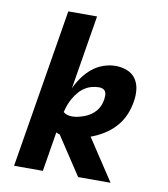

<svg xmlns="http://www.w3.org/2000/svg" viewBox="-82 -805 765 874"><g transform="rotate(10 300.0 -367.5)"><path d="M338 0 222 -176Q218 -177 213.5 -179Q209 -181 205 -183L175 0H42L163 -735H296L240 -393Q252 -420 270 -445Q288 -470 311 -489Q334 -508 362.5 -518Q391 -528 419 -528Q447 -528 472.5 -518Q498 -508 512.5 -486.5Q527 -465 530 -437.5Q533 -410 528 -382Q523 -350 510 -319.5Q497 -289 474 -263.5Q451 -238 422 -220Q393 -202 362 -191L488 0ZM263 -267Q277 -267 291.5 -270.5Q306 -274 320.5 -279.5Q335 -285 348 -294Q361 -303 371 -315Q381 -327 386.5 -341.5Q392 -356 394 -370Q395 -379 395 -388Q395 -397 391 -404.5Q387 -412 379 -415.5Q371 -419 362 -419Q345 -419 328 -414.5Q311 -410 295.5 -400Q280 -390 268 -375.5Q256 -361 247 -345.5Q238 -330 232 -313.5Q226 -297 222 -280Q230 -273 240.5 -270Q251 -267 263 -267Z"/></g></svg>

Font: Iosevka Extrabold Extended
Style: Italic
Weight: 800
Width: 7
Italic angle: -9°
Monospace: yes
Designer: Belleve Invis
Foundry: Belleve Invis
Version: Version 32.5.0; ttfautohint (v1.8.4)